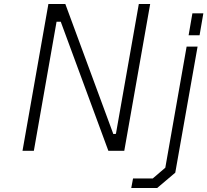

<svg xmlns="http://www.w3.org/2000/svg" viewBox="-20 -757 1041 964"><path d="M93 0 223 -737H308L549 -84L562 -85L677 -737H734L604 0H524L285 -648H264L150 0ZM927 -580 946 -690H1001L982 -580ZM639 187 648 139H747L810 85L917 -523H972L860 110L769 187Z"/></svg>

Font: Tomorrow Light
Style: Italic
Weight: 300
Italic angle: -10°
Designer: Tony de Marco, Monica Rizzolli
Foundry: Just in Type
Version: Version 2.002